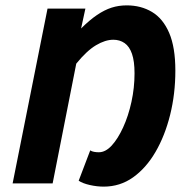

<svg xmlns="http://www.w3.org/2000/svg" viewBox="-20 -683 693 715"><path d="M366 12Q341 12 314.5 6Q288 0 273 -10L316 -123Q322 -119 330.5 -117.5Q339 -116 348 -116Q373 -116 396 -141Q419 -166 438.5 -208.5Q458 -251 469.5 -303.5Q481 -356 481 -410Q481 -455 471.5 -482.5Q462 -510 444 -522.5Q426 -535 402 -535Q372 -535 337.5 -514.5Q303 -494 264 -446L176 0H27L157 -651H298L282 -577Q313 -608 341 -627Q369 -646 395.5 -654.5Q422 -663 452 -663Q505 -663 546 -638.5Q587 -614 610 -560.5Q633 -507 633 -420Q633 -333 613.5 -255Q594 -177 559 -117Q524 -57 475.5 -22.5Q427 12 366 12Z"/></svg>

Font: Source Sans 3 ExtraLight ExtraBold
Style: Italic
Weight: 800
Italic angle: -11°
Version: Version 3.052;hotconv 1.1.0;makeotfexe 2.6.0